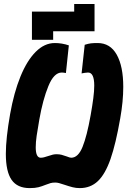

<svg xmlns="http://www.w3.org/2000/svg" viewBox="-20 -954 653 986"><path d="M144 -894.5H361V-933.5H465.5V-793.5H253V-749.5H144ZM10 -164Q10 -243.5 32 -368.5Q51.5 -478.5 85 -560.8Q118.5 -643 163.5 -688Q208.5 -733 261.5 -733Q298 -733 333.5 -721L318.5 -579Q306 -581.5 297 -581.5Q257 -581.5 228.5 -512Q200 -442.5 182 -340.5Q173 -289.5 168.2 -256.5Q163.5 -223.5 163.5 -197.5Q163.5 -144 189 -144Q197.5 -144 206 -146.2Q214.5 -148.5 228.5 -153Q241.5 -157.5 251 -159.8Q260.5 -162 270 -162Q285 -162 296.5 -159Q308 -156 323 -150.5Q339 -144 345.5 -144Q381.5 -144 404 -199.8Q426.5 -255.5 445.5 -362.5Q454.5 -413 459.2 -450Q464 -487 464 -514.5Q464 -581.5 432 -581.5Q424.5 -581.5 415.8 -580Q407 -578.5 399 -577L415 -724Q434.5 -730 447.2 -731.5Q460 -733 481.5 -733Q546 -733 579.5 -673.2Q613 -613.5 613 -507.5Q613 -433.5 597.5 -346.5Q574.5 -214.5 547.5 -137.2Q520.5 -60 482.8 -24Q445 12 389.5 12Q370.5 12 352.8 7.5Q335 3 311.5 -5Q293.5 -11 283.2 -13.8Q273 -16.5 263.5 -16.5Q250 -16.5 239.8 -13.8Q229.5 -11 214.5 -5Q195 3 177.5 7.5Q160 12 132.5 12Q69 12 39.5 -30.5Q10 -73 10 -164Z"/></svg>

Font: JuliaMono Black
Style: Italic
Weight: 900
Italic angle: -9°
Monospace: yes
Designer: cormullion
Foundry: corm
Version: Version 0.057; ttfautohint (v1.8.4)